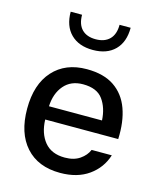

<svg xmlns="http://www.w3.org/2000/svg" viewBox="-115 -852 779 939"><g transform="rotate(15 274.0 -382.5)"><path d="M141.6 -228Q143.6 -158.7 178.7 -115.7Q213.9 -72.8 281.7 -72.8Q327.6 -72.8 357.4 -93.3Q387.2 -113.8 399.4 -143.1H501.5Q480.5 -76.2 423.1 -35.4Q365.7 5.4 278.8 5.4Q167 5.4 104.7 -64Q42.5 -133.3 42.5 -256.8Q42.5 -380.4 105 -449.5Q167.5 -518.6 275.4 -518.6Q361.3 -518.6 414.6 -482.4Q467.8 -446.3 491.5 -381.1Q515.1 -315.9 511.2 -228ZM142.6 -295.4H411.1Q407.7 -358.4 377.4 -400.4Q347.2 -442.4 276.4 -442.4Q215.3 -442.4 180.4 -401.6Q145.5 -360.8 142.6 -295.4ZM429.2 -769.5Q429.2 -697.3 389.2 -657Q349.1 -616.7 277.8 -616.7Q206.5 -616.7 166 -657Q125.5 -697.3 125.5 -769.5H183.1Q183.1 -721.2 207.8 -696Q232.4 -670.9 277.8 -670.9Q322.8 -670.9 347.9 -696Q373 -721.2 373 -769.5Z"/></g></svg>

Font: Estedad-FD Medium
Style: Regular
Weight: 500
Designer: Amin Abedi
Version: Version 7.3